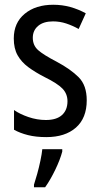

<svg xmlns="http://www.w3.org/2000/svg" viewBox="-20 -618 421 808"><path d="M345 -196Q345 -121 299.5 -81Q254 -41 175 -41Q131 -41 97.5 -49.5Q64 -58 39 -72V-155Q63 -138 99.5 -125.5Q136 -113 173 -113Q218 -113 241 -134Q264 -155 264 -192Q264 -223 243 -245Q222 -267 167 -294Q128 -314 99 -335.5Q70 -357 54 -385.5Q38 -414 38 -456Q38 -522 84 -560Q130 -598 204 -598Q242 -598 276 -588.5Q310 -579 341 -562L311 -496Q286 -510 259 -519Q232 -528 203 -528Q163 -528 140.5 -509Q118 -490 118 -459Q118 -427 140.5 -407Q163 -387 219 -358Q277 -327 311 -293Q345 -259 345 -196ZM242 20Q233 54 212.5 96.5Q192 139 170 170H123V159Q129 141 136.5 114Q144 87 150 58.5Q156 30 158 10H242Z"/></svg>

Font: Noto Sans Tamil UI Condensed
Style: Regular
Weight: 400
Width: 3
Designer: Jelle Bosma - Monotype Design Team
Foundry: Monotype Imaging Inc.
Version: Version 2.004; ttfautohint (v1.8.4.7-5d5b)